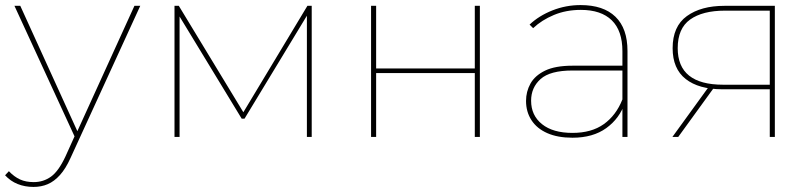

<svg xmlns="http://www.w3.org/2000/svg" viewBox="-41 -540 3192 757"><path d="M91 197Q57 197 28.5 185.5Q0 174 -21 151L-6 135Q15 157 38 167.5Q61 178 92 178Q130 178 160 156.5Q190 135 217 77L255 -7L260 -14L489 -517H512L237 83Q218 125 195.5 150Q173 175 147.5 186Q122 197 91 197ZM259 11 16 -517H39L268 -14Z M647 0V-517H664L923 -90H914L1171 -517H1188V0H1169V-488H1175L923 -72H912L659 -488H667V0Z M1422 0V-517H1442V-270H1831V-517H1851V0H1831V-252H1442V0Z M2413 0V-123V-140V-338Q2413 -419 2371 -460Q2329 -501 2249 -501Q2191 -501 2143 -481Q2095 -461 2061 -429L2047 -443Q2084 -478 2137 -499Q2190 -520 2248 -520Q2338 -520 2385.5 -474Q2433 -428 2433 -339V0ZM2216 3Q2158 3 2117 -15Q2076 -33 2054.5 -66Q2033 -99 2033 -142Q2033 -179 2050.5 -210.5Q2068 -242 2108 -261.5Q2148 -281 2217 -281H2424V-262H2216Q2128 -262 2090.5 -228.5Q2053 -195 2053 -143Q2053 -85 2096 -50.5Q2139 -16 2216 -16Q2291 -16 2339.5 -50.5Q2388 -85 2413 -148L2423 -135Q2402 -73 2349.5 -35Q2297 3 2216 3Z M2994 0V-196L3002 -188H2807Q2714 -188 2662.5 -228.5Q2611 -269 2611 -350Q2611 -436 2667 -476.5Q2723 -517 2815 -517H3014V0ZM2610 0 2755 -200H2778L2633 0ZM2994 -199V-506L3002 -498H2817Q2729 -498 2680 -463Q2631 -428 2631 -350Q2631 -206 2810 -206H3002Z"/></svg>

Font: Montserrat Thin
Style: Regular
Weight: 100
Designer: Julieta Ulanovsky
Foundry: Julieta Ulanovsky
Version: Version 9.000